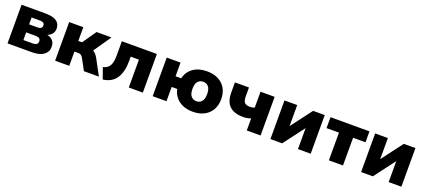

<svg xmlns="http://www.w3.org/2000/svg" viewBox="41 -1400 5091 2312"><g transform="rotate(20 2586.5 -244.5)"><path d="M63 0V-495H364Q435 -495 477.5 -479.5Q520 -464 539 -435Q558 -406 558 -366Q558 -322 529 -292Q500 -262 451 -252V-264Q496 -259 523.5 -242.5Q551 -226 564 -200.5Q577 -175 577 -140Q577 -76 525 -38Q473 0 372 0ZM229 -103H351Q382 -103 398 -115.5Q414 -128 414 -152Q414 -177 398 -189Q382 -201 351 -201H229ZM229 -304H342Q367 -304 381 -316Q395 -328 395 -349Q395 -371 381 -381.5Q367 -392 342 -392H229Z M673 0V-495H854V-319H902L1024 -495H1215L1038 -238L1008 -291Q1035 -288 1056.5 -275.5Q1078 -263 1095.5 -243.5Q1113 -224 1126 -200L1234 0H1042L966 -140Q957 -156 947.5 -165.5Q938 -175 927 -179Q916 -183 900 -183H854V0Z M1289 17 1239 -125Q1268 -131 1288.5 -144.5Q1309 -158 1322.5 -180.5Q1336 -203 1342 -235.5Q1348 -268 1348 -310V-495H1797V0H1617V-357H1512V-304Q1512 -234 1498.5 -177Q1485 -120 1458 -79.5Q1431 -39 1389 -14.5Q1347 10 1289 17Z M2437 11Q2366 11 2311 -12.5Q2256 -36 2220 -79Q2184 -122 2171 -183H2100V0H1923V-495H2100V-320H2172Q2193 -408 2263 -457Q2333 -506 2437 -506Q2521 -506 2582 -475Q2643 -444 2677 -386Q2711 -328 2711 -248Q2711 -168 2677 -109.5Q2643 -51 2582 -20Q2521 11 2437 11ZM2437 -123Q2479 -123 2505 -153Q2531 -183 2531 -248Q2531 -313 2505 -342.5Q2479 -372 2437 -372Q2395 -372 2369 -342.5Q2343 -313 2343 -248Q2343 -183 2369 -153Q2395 -123 2437 -123Z M3129 0V-154Q3103 -145 3078 -141Q3053 -137 3030 -137Q2952 -137 2900 -162.5Q2848 -188 2822.5 -238.5Q2797 -289 2797 -363V-495H2977V-380Q2977 -345 2985.5 -323Q2994 -301 3013.5 -290.5Q3033 -280 3067 -280Q3083 -280 3098.5 -283Q3114 -286 3125 -293V-495H3306V0Z M3432 0V-495H3595V-196H3573L3799 -495H3948V0H3785V-299H3808L3582 0Z M4181 0V-355H4022V-495H4521V-355H4362V0Z M4594 0V-495H4757V-196H4735L4961 -495H5110V0H4947V-299H4970L4744 0Z"/></g></svg>

Font: Nunito Sans 11pt Black
Style: Regular
Weight: 900
Version: Version 3.101;gftools[0.9.27]